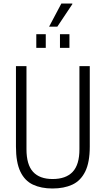

<svg xmlns="http://www.w3.org/2000/svg" viewBox="-20 -1063 603 1095"><path d="M279 12Q215 12 168 -10Q121 -32 96 -84.5Q71 -137 71 -227V-686H131V-212Q131 -124 168.5 -83Q206 -42 280 -42Q356 -42 394.5 -83Q433 -124 433 -212V-686H492V-227Q492 -137 466 -84.5Q440 -32 392.5 -10Q345 12 279 12ZM187 -790V-868H241V-790ZM322 -790V-868H376V-790ZM260 -911 330 -1043H392L393 -1040L307 -911Z"/></svg>

Font: Archivo Condensed ExtraLight
Style: Regular
Weight: 250
Width: 3
Designer: Hector Gatti
Foundry: Omnibus-Type
Version: Version 2.001